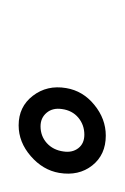

<svg xmlns="http://www.w3.org/2000/svg" viewBox="16 -748 134 206"><g transform="rotate(90 83.0 -645.0)"><path d="M114.5 -598Q132.5 -598 147.5 -611Q162.5 -624 165.5 -641.5Q169 -662.5 157.5 -677Q146 -691.5 125.5 -691.5Q107.5 -691.5 92.5 -679.2Q77.5 -667 74.5 -649Q71 -628.5 82.8 -613.2Q94.5 -598 114.5 -598ZM115.5 -621.5Q106.5 -621.5 101 -628Q95.5 -634.5 97 -644.5Q98.5 -655.5 106.2 -662Q114 -668.5 124.5 -668.5Q134 -668.5 139 -662Q144 -655.5 142.5 -646Q141 -635 133.5 -628.2Q126 -621.5 115.5 -621.5Z"/></g></svg>

Font: Anybody UltraCondensed Thin Light
Style: Italic
Weight: 300
Italic angle: -10°
Version: Version 1.111